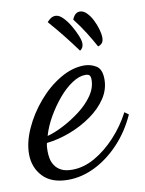

<svg xmlns="http://www.w3.org/2000/svg" viewBox="-87 -610 532 706"><g transform="rotate(-10 178.5 -257.0)"><path d="M111 44Q49 44 17 10Q-15 -24 -15 -74Q-15 -118 7.5 -168Q30 -218 67.5 -262Q105 -306 150.5 -333Q196 -360 241 -360Q265 -360 285.5 -347.5Q306 -335 306 -297Q306 -259 284 -226Q262 -193 225 -167Q188 -141 144.5 -124.5Q101 -108 57 -103Q55 -95 54.5 -87.5Q54 -80 54 -72Q54 -60 56.5 -46Q59 -32 67.5 -19Q76 -6 91.5 2Q107 10 132 10Q175 10 217 -14Q259 -38 295.5 -77.5Q332 -117 357 -165L372 -154Q345 -94 303 -49.5Q261 -5 211.5 19.5Q162 44 111 44ZM64 -128Q91 -135 124 -152Q157 -169 188 -192.5Q219 -216 239 -244.5Q259 -273 259 -304Q259 -315 255 -320Q251 -325 239 -325Q216 -325 189.5 -307.5Q163 -290 138.5 -261Q114 -232 94 -197.5Q74 -163 64 -128ZM236 -416Q215 -445 190.5 -476Q166 -507 137 -540Q144 -548 151.5 -553Q159 -558 169 -558Q182 -558 196 -544Q210 -530 222 -509.5Q234 -489 241.5 -470.5Q249 -452 249 -441Q249 -424 236 -416ZM304 -420Q290 -446 271.5 -475.5Q253 -505 231 -533Q237 -547 244 -552.5Q251 -558 260 -558Q273 -558 285 -546Q297 -534 306 -516Q315 -498 320 -480Q325 -462 325 -451Q325 -435 318.5 -428.5Q312 -422 304 -420Z"/></g></svg>

Font: Dancing Script Medium
Style: Regular
Weight: 500
Designer: Pablo Impallari
Foundry: Pablo Impallari
Version: Version 2.000